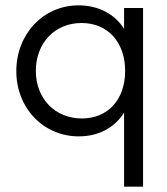

<svg xmlns="http://www.w3.org/2000/svg" viewBox="-20 -500 625 718"><path d="M275 10C350 10 410 -24 444 -79V198H515V-470H444V-392C410 -447 348 -480 274 -480C142 -480 41 -373 41 -234C41 -96 142 10 275 10ZM114 -235C114 -339 185 -414 285 -414C383 -414 448 -342 448 -235C448 -128 384 -57 286 -57C186 -57 114 -131 114 -235Z"/></svg>

Font: MV Cash Light
Style: Regular
Weight: 300
Designer: Rodrigo Fuenzalida
Foundry: fragTYPE
Version: Version 1.100;Glyphs 3.1.2 (3151)